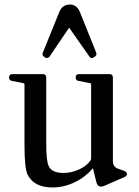

<svg xmlns="http://www.w3.org/2000/svg" viewBox="-20 -817 614 847"><path d="M175 -566Q164 -574 169 -585L242 -765Q255 -797 289 -797Q318 -797 332 -765L404 -586Q409 -573 397 -566L394 -564Q381 -556 374 -568L285 -695L199 -568Q196 -563 189.5 -561.5Q183 -560 178 -564ZM529 -63Q540 -58 540 -49Q540 -41 529 -36L442 2Q426 9 417 4.5Q408 0 404 -18L390 -75Q356 -35 308.5 -12.5Q261 10 212 10Q129 10 101 -48Q88 -78 88 -179V-444Q88 -450 83 -450L33 -460Q20 -462 20 -475Q20 -490 35 -490H169Q184 -490 184 -475V-183Q184 -105 195 -84Q209 -54 260 -54Q295 -54 329 -69.5Q363 -85 379 -109Q382 -113 382 -119V-444Q382 -450 377 -450L327 -460Q314 -462 314 -475Q314 -490 329 -490H463Q478 -490 478 -475V-106Q478 -80 503 -72Z"/></svg>

Font: Caslon OS
Style: Regular
Weight: 400
Designer: Alfredo Marco Pradil
Foundry: Hanken Design Co.
Version: Version 1.000;PS 001.000;hotconv 1.0.88;makeotf.lib2.5.64775